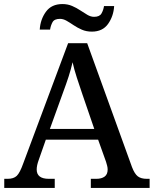

<svg xmlns="http://www.w3.org/2000/svg" viewBox="-20 -927 758 947"><path d="M1 0V-45H18Q47 -45 62.5 -59.5Q78 -74 95 -122L316 -714H410L631 -103Q644 -69 660 -57Q676 -45 704 -45H718V0H428V-45H455Q481 -45 496 -56Q511 -67 511 -91Q511 -100 508.5 -109.5Q506 -119 503 -129L464 -238H206L171 -138Q161 -111 161 -91Q161 -45 221 -45H250V0ZM226 -291H445L386 -463Q372 -504 359 -544Q346 -584 338 -620Q330 -585 318.5 -549.5Q307 -514 291 -471ZM433 -771Q406 -771 384 -780.5Q362 -790 343.5 -802.5Q325 -815 308.5 -824.5Q292 -834 276 -834Q248 -834 239 -817.5Q230 -801 227 -781H176Q179 -831 206.5 -869Q234 -907 288 -907Q314 -907 336 -897.5Q358 -888 376.5 -875.5Q395 -863 411.5 -853.5Q428 -844 444 -844Q471 -844 480.5 -860.5Q490 -877 493 -897H543Q540 -847 513 -809Q486 -771 433 -771Z"/></svg>

Font: Noto Serif NP Hmong Medium
Style: Regular
Weight: 500
Designer: Dalton Maag Ltd
Foundry: Dalton Maag Ltd
Version: Version 1.001; ttfautohint (v1.8.4.7-5d5b)